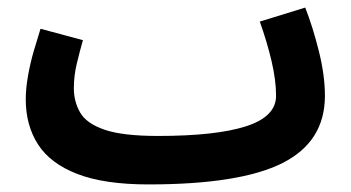

<svg xmlns="http://www.w3.org/2000/svg" viewBox="-20 -466 928 507"><path d="M372 21Q256 21 184.5 -6.5Q113 -34 80.5 -84.5Q48 -135 48 -204Q48 -232 54 -266Q60 -300 69.5 -332.5Q79 -365 87 -390L199 -360Q191 -332 183 -299Q175 -266 175 -233Q175 -198 191.5 -169Q208 -140 256 -123.5Q304 -107 397 -107Q550 -107 629.5 -132.5Q709 -158 709 -213Q709 -254 697 -305Q685 -356 666 -409L786 -446Q806 -395 822 -331Q838 -267 838 -213Q838 -92 726 -35.5Q614 21 372 21Z"/></svg>

Font: Noto Sans Arabic ExtCond
Style: Bold
Weight: 700
Width: 2
Designer: Monotype Design Team, Nadine Chahine, Nizar Qandah and Khaled Hosny
Foundry: Monotype Imaging Inc.
Version: Version 2.012; ttfautohint (v1.8.4.7-5d5b)